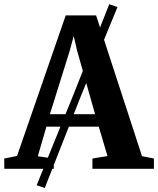

<svg xmlns="http://www.w3.org/2000/svg" viewBox="-44 -822 769 935"><path d="M134.5 80 315 -364.5 488 -801.5 528 -787.5 348 -349.5 174 93.5ZM39 -62.5 276 -747H424L647.5 -61.5L705.5 -50V0H406V-50L479.5 -62L437 -205H182L140 -61L218 -50V0H-23L-23.5 -50ZM419 -266 331.5 -575 315 -646.5 295.5 -574.5 199 -266Z"/></svg>

Font: Merriweather 48pt
Style: Bold
Weight: 700
Version: Version 2.100